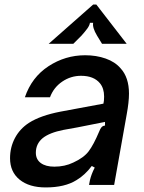

<svg xmlns="http://www.w3.org/2000/svg" viewBox="-20 -810 631 841"><path d="M24 -117Q24 -165 45.5 -205.5Q67 -246 107 -272Q157 -304 245 -321L433 -356Q436 -367 436 -387Q436 -423 418 -445Q391 -478 335 -478Q290 -478 252.5 -452.5Q215 -427 199 -384H89Q119 -472 192.5 -520Q266 -568 353 -568Q402 -568 443 -553.5Q484 -539 508 -511Q545 -471 545 -400Q545 -363 535 -309L480 0H370L374 -21Q380 -47 395 -76L382 -83Q352 -43 315 -21Q264 11 180 11Q108 11 66 -23Q24 -57 24 -117ZM301 -98Q347 -119 368.5 -147.5Q390 -176 414 -233Q419 -246 424.5 -252.5Q430 -259 440 -260V-276L319 -252L258 -241Q197 -229 167 -205Q137 -180 137 -141Q137 -112 158.5 -96Q180 -80 218 -80Q264 -80 301 -98ZM193 -618 388 -790H402L535 -618H427L405 -654Q384 -689 388 -710H374Q372 -698 362.5 -685Q353 -672 337 -654L301 -618Z"/></svg>

Font: Open Sauce Sans Medium Italic
Style: Regular
Weight: 500
Italic angle: -10°
Designer: Alfredo Marco Pradil
Foundry: Creative Sauce Fz LLC
Version: Version 1.477